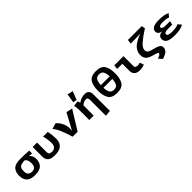

<svg xmlns="http://www.w3.org/2000/svg" viewBox="431 -2742 4863 4863"><g transform="rotate(-45 2862.0 -310.5)"><path d="M373 -540Q516 -540 688 -529V-426L588 -434Q668 -371 668 -250Q668 -129 599 -56Q530 17 361.5 17Q193 17 125 -56.5Q57 -130 57 -260.5Q57 -391 126 -465.5Q195 -540 373 -540ZM432 -436Q356 -435 310.5 -420.5Q265 -406 242.5 -368.5Q220 -331 220 -254Q220 -177 254.5 -138Q289 -99 361.5 -99Q434 -99 469 -138Q504 -177 504 -256Q504 -335 485 -375Q466 -415 432 -436Z M815 -180V-531H973V-189Q973 -141 999 -120Q1025 -99 1086 -99Q1147 -99 1187 -139.5Q1227 -180 1227 -265Q1227 -389 1187 -531H1357Q1385 -388 1385 -256Q1385 -72 1243 -12Q1175 17 1068 17Q1064 17 1061 17Q815 17 815 -180Z M1491 -498 1649 -548Q1719 -492 1773 -382Q1815 -297 1815 -186Q1815 -153 1811 -119L2043 -549L2211 -514L1894 0H1715Q1597 -399 1491 -498Z M2290 -525 2436 -545Q2450 -520 2460 -469Q2561 -549 2698 -549Q2768 -549 2806 -507.5Q2844 -466 2844 -390V205L2686 222V-344Q2686 -394 2670 -413Q2654 -432 2609 -432Q2543 -432 2470 -367V0H2312V-382Q2312 -461 2290 -525ZM2343 -604 2381 -847 2533 -815 2445 -587Z M3058.5 -82.5Q2991 -182 2991 -370.5Q2991 -559 3058.5 -659Q3126 -759 3302 -759Q3478 -759 3545 -660.5Q3612 -562 3612 -373Q3612 -184 3545 -83.5Q3478 17 3302 17Q3126 17 3058.5 -82.5ZM3143 -324Q3149 -197 3187.5 -147Q3226 -97 3302 -97Q3353 -98 3386 -118Q3452 -159 3460 -324ZM3144 -417H3460Q3452 -582 3386 -624Q3353 -645 3302 -645Q3226 -645 3187.5 -594.5Q3149 -544 3144 -417Z M3726 -416 3739 -531H4069V-166Q4069 -108 4169 -108Q4205 -108 4243 -124L4281 -18Q4215 17 4113 17Q4011 17 3961 -31Q3911 -79 3911 -160V-416Z M4387 -253Q4387 -357 4462.5 -451Q4538 -545 4786 -641Q4742 -627 4526 -627H4421L4438 -742H4934L4951 -647Q4771 -532 4661.5 -438Q4552 -344 4552 -259Q4552 -220 4569 -196.5Q4586 -173 4627 -156Q4668 -139 4755.5 -116Q4843 -93 4877.5 -74Q4912 -55 4927.5 -31.5Q4943 -8 4943 28Q4943 91 4898.5 138.5Q4854 186 4726 226L4639 131Q4700 109 4728 91Q4756 73 4756 47Q4756 32 4736 22Q4716 12 4654 -3Q4533 -36 4484.5 -65Q4436 -94 4411.5 -138.5Q4387 -183 4387 -253Z M5056 -149Q5056 -208 5090 -240.5Q5124 -273 5197 -283Q5076 -310 5076 -405Q5076 -472 5140.5 -510.5Q5205 -549 5350 -549Q5556 -549 5647 -493L5578 -408Q5504 -439 5374 -439Q5244 -439 5244 -383Q5244 -356 5275.5 -340Q5307 -324 5368 -324H5529L5506 -223H5358Q5220 -223 5220 -162Q5220 -96 5384 -96Q5526 -96 5608 -136L5679 -48Q5581 17 5366 17Q5199 17 5127.5 -26Q5056 -69 5056 -149Z"/></g></svg>

Font: Fix15 Mono
Style: Bold
Weight: 700
Designer: Carrois Corporate & Edenspiekermann AG
Foundry: Carrois Corporate GbR & Edenspiekermann AG
Version: Version 3.206